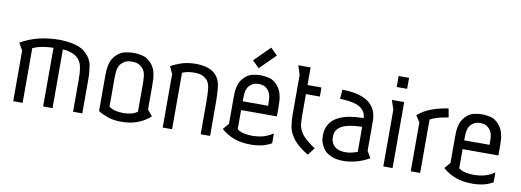

<svg xmlns="http://www.w3.org/2000/svg" viewBox="-55 -967 3496 1289"><g transform="rotate(10 1693.0 -322.5)"><path d="M37 -394Q92 -427 159 -443.5Q226 -460 299 -460Q317 -460 350 -457Q383 -454 419.5 -443Q456 -432 483 -406Q521 -370 528.5 -324.5Q536 -279 536 -238V0H473V-203Q473 -228 472 -257.5Q471 -287 464 -314.5Q457 -342 438 -361Q420 -380 389 -390Q358 -400 333 -400V0H269V-400Q234 -400 197.5 -393.5Q161 -387 129 -373V0H65V-345Z M644 -265Q644 -284 645 -310Q646 -336 654.5 -364Q663 -392 685 -416Q713 -446 746.5 -453Q780 -460 805 -460Q831 -460 864 -453Q897 -446 925 -416Q947 -392 955.5 -364Q964 -336 965 -310Q966 -284 966 -265V-102L1000 -61Q960 -26 912 -8Q864 10 805 10Q747 10 707.5 -4.5Q668 -19 644 -35ZM708 -76Q731 -60 757 -55Q783 -50 805 -50Q827 -50 853.5 -55Q880 -60 902 -76V-267Q902 -289 899.5 -317Q897 -345 882 -366Q875 -376 857 -388Q839 -400 805 -400Q771 -400 753.5 -388Q736 -376 728 -366Q713 -345 710.5 -317Q708 -289 708 -267Z M1061 -414Q1087 -430 1130 -445Q1173 -460 1233 -460Q1259 -460 1288.5 -454.5Q1318 -449 1345 -432.5Q1372 -416 1389 -381Q1396 -366 1399.5 -345Q1403 -324 1405 -290.5Q1407 -257 1407 -203V0H1343V-205Q1343 -271 1339.5 -305.5Q1336 -340 1324 -359Q1315 -373 1293.5 -386.5Q1272 -400 1229 -400Q1205 -400 1185 -396Q1165 -392 1148 -385V0H1084V-365Z M1582 -207V-76Q1605 -60 1632 -55Q1659 -50 1682 -50Q1725 -50 1759.5 -59.5Q1794 -69 1826 -91V-24Q1796 -6 1760.5 2Q1725 10 1684 10Q1620 10 1571.5 -8Q1523 -26 1483 -61L1518 -102V-265Q1518 -284 1518.5 -310Q1519 -336 1527 -364Q1535 -392 1556 -416Q1583 -446 1614.5 -453Q1646 -460 1671 -460Q1697 -460 1728.5 -453Q1760 -446 1786 -416Q1807 -392 1815.5 -364Q1824 -336 1825 -310Q1826 -284 1826 -265V-207ZM1756 -267Q1756 -289 1754 -317Q1752 -345 1738 -366Q1732 -376 1716 -388Q1700 -400 1669 -400Q1639 -400 1622.5 -388Q1606 -376 1599 -366Q1586 -345 1584 -317Q1582 -289 1582 -267ZM1755 -609 1649 -504 1603 -550 1709 -655Z M1992 -570V-450H2087V-388H1992V-259Q1992 -231 1993.5 -196Q1995 -161 2014 -129Q2028 -106 2057.5 -81Q2087 -56 2113 -40L2075 10Q2046 -6 2016.5 -30Q1987 -54 1968 -80Q1941 -118 1934.5 -156.5Q1928 -195 1928 -233V-507L1908 -570Z M2228 -460Q2270 -460 2312 -452.5Q2354 -445 2389 -426.5Q2424 -408 2445 -373.5Q2466 -339 2466 -285V-85L2493 -39Q2447 -13 2401.5 -1.5Q2356 10 2318 10Q2269 10 2239 -2.5Q2209 -15 2192 -31Q2176 -48 2164 -73.5Q2152 -99 2152 -131Q2152 -181 2173 -213.5Q2194 -246 2229.5 -264Q2265 -282 2309.5 -289.5Q2354 -297 2402 -297Q2400 -330 2382.5 -349.5Q2365 -369 2338.5 -379Q2312 -389 2282 -392.5Q2252 -396 2223 -397ZM2402 -237Q2378 -237 2347 -234Q2316 -231 2287 -221.5Q2258 -212 2239 -192Q2220 -172 2220 -138Q2220 -115 2227 -99.5Q2234 -84 2243 -76Q2259 -60 2279.5 -55Q2300 -50 2320 -50Q2344 -50 2364 -55Q2384 -60 2402 -67Z M2655 -616V-541H2584V-616ZM2651 -450V0H2588V-387L2567 -450Z M2775 -333 2746 -378Q2790 -415 2843.5 -433.5Q2897 -452 2952 -460L2963 -400Q2915 -393 2886 -383.5Q2857 -374 2839 -364V0H2775Z M3092 -207V-76Q3115 -60 3142 -55Q3169 -50 3192 -50Q3235 -50 3269.5 -59.5Q3304 -69 3336 -91V-24Q3306 -6 3270.5 2Q3235 10 3194 10Q3130 10 3081.5 -8Q3033 -26 2993 -61L3028 -102V-265Q3028 -284 3028.5 -310Q3029 -336 3037 -364Q3045 -392 3066 -416Q3093 -446 3124.5 -453Q3156 -460 3181 -460Q3207 -460 3238.5 -453Q3270 -446 3296 -416Q3317 -392 3325.5 -364Q3334 -336 3335 -310Q3336 -284 3336 -265V-207ZM3266 -267Q3266 -289 3264 -317Q3262 -345 3248 -366Q3242 -376 3226 -388Q3210 -400 3179 -400Q3149 -400 3132.5 -388Q3116 -376 3109 -366Q3096 -345 3094 -317Q3092 -289 3092 -267Z"/></g></svg>

Font: Aubrey
Style: Regular
Weight: 400
Designer: Gayaneh Bagdasaryan
Foundry: Cyreal.org
Version: Version 1.102; ttfautohint (v1.8.3)